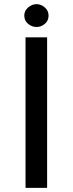

<svg xmlns="http://www.w3.org/2000/svg" viewBox="-20 -905 350 925"><path d="M103 -725H207V0H103ZM97 -830Q97 -853 115.5 -869Q134 -885 156 -885Q178 -885 196 -869Q214 -853 214 -830Q214 -805 196 -790Q178 -775 156 -775Q134 -775 115.5 -790Q97 -805 97 -830Z"/></svg>

Font: Reem Kufi Ink
Style: Regular
Weight: 400
Designer: Khaled Hosny
Version: Version 1.7